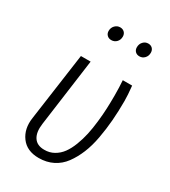

<svg xmlns="http://www.w3.org/2000/svg" viewBox="-184 -833 832 937"><g transform="rotate(30 232.0 -364.5)"><path d="M205.1 -664.1Q190.4 -664.1 181.2 -673.3Q171.9 -682.6 171.9 -696.8Q171.9 -715.3 184.1 -727.8Q196.3 -740.2 212.9 -740.2Q227.5 -740.2 236.8 -731Q246.1 -721.7 246.1 -707Q246.1 -688.5 234.4 -676.3Q222.7 -664.1 205.1 -664.1ZM363.8 -664.1Q349.1 -664.1 340.1 -673.1Q331.1 -682.1 331.1 -696.8Q331.1 -715.3 342.8 -727.8Q354.5 -740.2 371.1 -740.2Q385.7 -740.2 394.8 -731Q403.8 -721.7 403.8 -707Q403.8 -688.5 392.1 -676.3Q380.4 -664.1 363.8 -664.1ZM404.8 -522.9Q410.2 -471.7 410.2 -439Q410.2 -380.4 406 -328.6Q401.9 -276.9 392.3 -224.6Q382.8 -172.4 365.7 -130.9Q348.6 -89.4 324.7 -56.9Q300.8 -24.4 265.4 -6.6Q230 11.2 186 11.2Q119.1 11.2 86.2 -33.4Q53.2 -78.1 63 -143.1L116.2 -522.9H170.9L119.1 -142.1Q112.3 -92.3 130.4 -64.7Q148.4 -37.1 189 -37.1Q218.8 -36.6 243.4 -50.5Q268.1 -64.5 284.9 -87.4Q301.8 -110.4 314.7 -143.8Q327.6 -177.2 335.2 -212.2Q342.8 -247.1 347.4 -288.6Q352.1 -330.1 353.5 -365Q355 -399.9 355 -438Q355 -484.4 352.1 -522.9Z"/></g></svg>

Font: Fira Sans Compressed Light
Style: Italic
Weight: 300
Width: 3
Italic angle: -8°
Designer: Carrois Corporate & Edenspiekermann AG
Foundry: Carrois Corporate GbR & Edenspiekermann AG
Version: Version 4.203;PS 004.203;hotconv 1.0.88;makeotf.lib2.5.64775